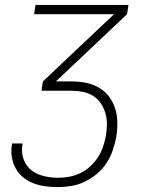

<svg xmlns="http://www.w3.org/2000/svg" viewBox="-20 -540 640 783"><path d="M215 223Q189 223 163.5 219.5Q138 216 115 207Q92 198 73.5 182.5Q55 167 43.5 146Q32 125 28 99.5Q24 74 29 48V45H72V48Q68 68 71 88Q74 108 83 124.5Q92 141 106.5 153Q121 165 139.5 172Q158 179 177.5 182Q197 185 218 185Q240 185 263.5 180.5Q287 176 308.5 165.5Q330 155 348.5 138Q367 121 380 100.5Q393 80 400.5 57.5Q408 35 412 13Q416 -11 416 -34.5Q416 -58 409.5 -79.5Q403 -101 390.5 -119.5Q378 -138 359 -149.5Q340 -161 317.5 -165.5Q295 -170 271 -170H149L155 -208L445 -482H119L125 -520H504L498 -482L208 -208H271Q301 -208 329.5 -202.5Q358 -197 382.5 -183Q407 -169 424 -147Q441 -125 449.5 -98Q458 -71 458.5 -41Q459 -11 454 19Q449 46 439.5 73.5Q430 101 414 125.5Q398 150 374.5 169.5Q351 189 324.5 201.5Q298 214 270 218.5Q242 223 215 223Z"/></svg>

Font: Iosevka Aile Extralight
Style: Italic
Weight: 200
Italic angle: -9°
Designer: Belleve Invis
Foundry: Belleve Invis
Version: Version 31.1.0; ttfautohint (v1.8.4)